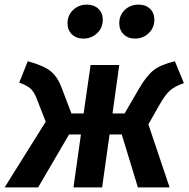

<svg xmlns="http://www.w3.org/2000/svg" viewBox="-46 -811 816 831"><path d="M314.9 -644Q284.2 -644 265.1 -662.6Q246.1 -681.2 246.1 -710Q246.1 -744.6 270.3 -767.8Q294.4 -791 330.1 -791Q360.8 -791 379.9 -772.9Q398.9 -754.9 398.9 -726.1Q398.9 -690.9 374.5 -667.5Q350.1 -644 314.9 -644ZM538.1 -644Q507.8 -644 489 -662.6Q470.2 -681.2 470.2 -710Q470.2 -745.1 494.1 -768.1Q518.1 -791 554.2 -791Q585 -791 603.5 -772.9Q622.1 -754.9 622.1 -726.1Q622.1 -690.9 597.7 -667.5Q573.2 -644 538.1 -644ZM710.9 -545.9 750 -451.2Q710.4 -438 689 -418.5Q667.5 -398.9 644 -356.9L596.2 -272.9L688 0H550.8L481 -229H428.2L396 0H272L304.2 -229H252.9L119.1 0H-25.9L151.9 -284.2L110.8 -389.2Q100.1 -415.5 84.5 -429Q68.8 -442.4 37.1 -453.1L74.2 -545.9Q141.1 -527.8 171.9 -503.9Q202.6 -480 221.2 -430.2L263.2 -319.8H315.9L346.2 -529.8H470.2L440.9 -319.8H493.2L556.2 -428.2Q588.9 -483.9 619.4 -507.6Q649.9 -531.2 710.9 -545.9Z"/></svg>

Font: FiraGO SemiBold
Style: Italic
Weight: 600
Italic angle: -8°
Designer: bBox Type GmbH
Foundry: bBox Type GmbH
Version: Version 1.001;PS 001.001;hotconv 1.0.88;makeotf.lib2.5.64775